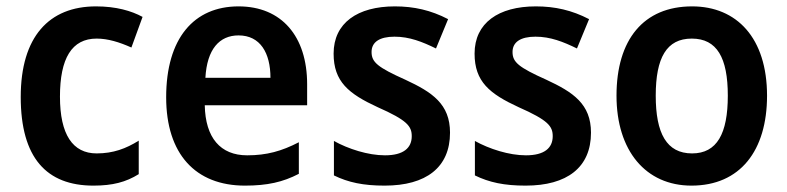

<svg xmlns="http://www.w3.org/2000/svg" viewBox="-20 -572 2469 602"><path d="M273 10C333 10 375 -1 415 -26V-131C375 -106 335 -91 283 -91C208 -91 168 -150 168 -269C168 -389 205 -451 283 -451C318 -451 354 -440 392 -423L427 -519C392 -538 344 -552 281 -552C134 -552 45 -457 45 -268C45 -77 126 10 273 10Z M728 -552C588 -552 501 -452 501 -267C501 -89 593 10 748 10C818 10 867 -1 917 -27V-126C863 -98 816 -85 755 -85C671 -85 624 -140 622 -242H943V-308C943 -458 863 -552 728 -552ZM728 -461C796 -461 828 -406 828 -328H624C629 -418 668 -461 728 -461Z M1391 -156C1391 -246 1335 -283 1251 -322C1164 -361 1145 -377 1145 -409C1145 -440 1170 -457 1217 -457C1264 -457 1304 -441 1347 -420L1385 -512C1331 -540 1278 -552 1218 -552C1101 -552 1026 -500 1026 -404C1026 -316 1073 -278 1164 -236C1257 -195 1271 -176 1271 -145C1271 -108 1245 -85 1187 -85C1134 -85 1072 -105 1027 -130V-22C1072 0 1119 10 1186 10C1316 10 1391 -47 1391 -156Z M1833 -156C1833 -246 1777 -283 1693 -322C1606 -361 1587 -377 1587 -409C1587 -440 1612 -457 1659 -457C1706 -457 1746 -441 1789 -420L1827 -512C1773 -540 1720 -552 1660 -552C1543 -552 1468 -500 1468 -404C1468 -316 1515 -278 1606 -236C1699 -195 1713 -176 1713 -145C1713 -108 1687 -85 1629 -85C1576 -85 1514 -105 1469 -130V-22C1514 0 1561 10 1628 10C1758 10 1833 -47 1833 -156Z M2385 -272C2385 -453 2290 -552 2150 -552C1998 -552 1913 -448 1913 -272C1913 -99 2005 10 2148 10C2301 10 2385 -100 2385 -272ZM2036 -272C2036 -391 2070 -451 2149 -451C2228 -451 2262 -391 2262 -272C2262 -153 2228 -91 2150 -91C2070 -91 2036 -154 2036 -272Z"/></svg>

Font: Noto Sans Gurmukhi SemiCondensed SemiBold
Style: Regular
Weight: 600
Width: 4
Designer: Jelle Bosma - Monotype Design Team
Foundry: Monotype Imaging Inc.
Version: Version 2.004